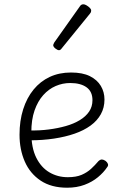

<svg xmlns="http://www.w3.org/2000/svg" viewBox="-20 -857 566 895"><path d="M293 18Q219 18 169.5 -15Q120 -48 95.5 -104Q71 -160 71 -229Q71 -294 88 -347.5Q105 -401 136.5 -439.5Q168 -478 212 -498.5Q256 -519 311 -519Q365 -519 399 -502Q433 -485 450 -456.5Q467 -428 467 -393Q467 -355 450 -324.5Q433 -294 402 -271.5Q371 -249 328 -234Q285 -219 232 -211Q179 -203 120 -203V-249Q165 -248 207.5 -253.5Q250 -259 287 -269.5Q324 -280 352 -297Q380 -314 395.5 -337Q411 -360 411 -390Q411 -430 383.5 -450Q356 -470 307 -470Q272 -470 239.5 -456Q207 -442 181.5 -413.5Q156 -385 141 -342Q126 -299 126 -240Q126 -168 149 -122Q172 -76 210.5 -53.5Q249 -31 296 -31Q335 -31 360.5 -42Q386 -53 404.5 -70Q423 -87 439 -106Q448 -114 455.5 -113.5Q463 -113 472 -107Q480 -101 483 -93Q486 -85 479 -77Q463 -53 436.5 -31Q410 -9 374 4.5Q338 18 293 18ZM255 -623Q248 -623 238 -631Q228 -639 228 -647Q228 -649 229.5 -651.5Q231 -654 233 -659L352 -827Q355 -832 359 -834.5Q363 -837 369 -837Q375 -837 383.5 -832Q392 -827 398.5 -820.5Q405 -814 405 -808Q405 -803 404 -800.5Q403 -798 399 -793L268 -632Q262 -623 255 -623Z"/></svg>

Font: Playwrite BE WAL ExtraLight
Style: Regular
Weight: 250
Version: Version 1.002